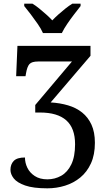

<svg xmlns="http://www.w3.org/2000/svg" viewBox="-20 -786 589 1046"><path d="M214 -606Q204 -629 185.5 -655.5Q167 -682 147.5 -708Q128 -734 112 -753V-766H157Q175 -755 194 -739.5Q213 -724 231.5 -707.5Q250 -691 265 -675Q280 -691 298.5 -707.5Q317 -724 336.5 -739.5Q356 -755 374 -766H419V-753Q404 -734 384 -708Q364 -682 346 -655.5Q328 -629 317 -606ZM238 240Q161 240 117 224.5Q73 209 55 186Q37 163 37 139Q37 109 55 90.5Q73 72 116 72Q116 101 129 128Q142 155 169.5 173Q197 191 238 191Q279 191 313.5 171.5Q348 152 368.5 109.5Q389 67 389 0Q389 -88 341 -130.5Q293 -173 198 -173H172V-214L372 -451H188Q153 -451 140.5 -437Q128 -423 122 -388L119 -371H68L75 -536H473V-482L256 -228Q307 -225 351 -212Q395 -199 427.5 -173Q460 -147 478.5 -106.5Q497 -66 497 -8Q497 57 475.5 104Q454 151 417.5 181Q381 211 334.5 225.5Q288 240 238 240Z"/></svg>

Font: ET Text
Style: Regular
Weight: 470
Designer: Monotype Design Team
Foundry: Monotype Imaging Inc.
Version: Version 2.009